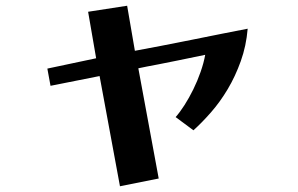

<svg xmlns="http://www.w3.org/2000/svg" viewBox="-20 -574 1040 669"><path d="M398 75 327 -309 156 -275 145 -335 315 -371 287 -533 423 -554 450 -397Q488 -404 540 -414Q592 -424 646.5 -435Q701 -446 753.5 -456.5Q806 -467 843 -474Q838 -414 819 -361Q800 -308 773.5 -263.5Q747 -219 715.5 -183Q684 -147 654 -120L592 -166Q607 -183 623 -208Q639 -233 653.5 -262.5Q668 -292 679 -323.5Q690 -355 695 -383Q637 -371 598 -363Q559 -355 533 -350Q507 -345 491 -342Q475 -339 462 -336L533 48Z"/></svg>

Font: Cafe24 ClassicType
Style: Regular
Weight: 400
Designer: Cafe24 thkim, hmlim, mnelim & 4IR
Foundry: Cafe24
Version: Version 1.000